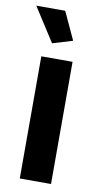

<svg xmlns="http://www.w3.org/2000/svg" viewBox="-85 -771 424 811"><g transform="rotate(10 127.5 -365.5)"><path d="M61 0V-524H195V0ZM3 -731H127L182 -612L96 -586Z"/></g></svg>

Font: Raleway
Style: Bold
Weight: 700
Designer: Matt McInerney, Pablo Impallari, Rodrigo Fuenzalida
Foundry: Matt McInerney, Pablo Impallari, Rodrigo Fuenzalida
Version: Version 4.026